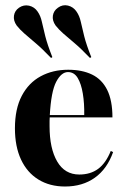

<svg xmlns="http://www.w3.org/2000/svg" viewBox="-20 -692 477 724"><path d="M225 11.3Q167.7 11.3 125 -14.9Q82.3 -41.1 59.3 -90.3Q36.3 -139.5 36.3 -208.1Q36.3 -281.5 62.1 -330.6Q87.9 -379.8 133.5 -404.4Q179 -429 237.1 -429Q289.5 -429 327 -410.9Q364.5 -392.7 384.3 -352.8Q404 -312.9 404 -249.2H127.4L125.8 -258.1H297.6Q298.4 -302.4 292.3 -339.1Q286.3 -375.8 273 -398Q259.7 -420.2 236.3 -420.2Q211.3 -420.2 191.9 -383.5Q172.6 -346.8 167.7 -256.5V-254.8Q166.9 -246 166.9 -236.3Q166.9 -226.6 166.9 -216.1Q166.9 -132.3 195.6 -83.1Q224.2 -33.9 279 -33.9Q321 -33.9 350 -55.2Q379 -76.6 397.6 -122.6L406.5 -118.5Q383.9 -54.8 337.5 -21.8Q291.1 11.3 225 11.3ZM172.6 -473.4Q138.7 -508.9 113.7 -529.8Q88.7 -550.8 71.8 -565.7Q54.8 -580.6 42.7 -596Q29.8 -614.5 32.7 -633.1Q35.5 -651.6 51.6 -662.9Q69.4 -675 89.5 -670.6Q109.7 -666.1 121.8 -648.4Q133.1 -632.3 137.9 -609.7Q142.7 -587.1 150.8 -555.2Q158.9 -523.4 177.4 -476.6ZM319.4 -473.4Q285.5 -508.9 260.5 -529.8Q235.5 -550.8 218.5 -565.7Q201.6 -580.6 189.5 -596Q176.6 -614.5 179.4 -633.1Q182.3 -651.6 198.4 -662.9Q216.1 -675.8 236.3 -671Q256.5 -666.1 268.5 -648.4Q279.8 -632.3 284.7 -609.7Q289.5 -587.1 297.6 -555.2Q305.6 -523.4 324.2 -476.6Z"/></svg>

Font: Playfair 144pt SemiCondensed ExtraBold
Style: Regular
Weight: 800
Width: 4
Designer: Claus Eggers Sørensen
Foundry: Claus Eggers Sørensen
Version: Version 2.203